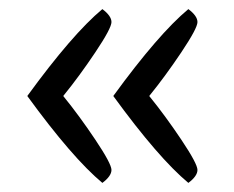

<svg xmlns="http://www.w3.org/2000/svg" viewBox="-20 -446 514 422"><path d="M308 -235Q343 -192 378.5 -139Q414 -86 414 -72.5Q414 -59 394 -44Q328 -99 229 -235Q328 -371 394 -426Q414 -411 414 -397.5Q414 -384 378.5 -331Q343 -278 308 -235ZM119 -235Q154 -192 189.5 -139Q225 -86 225 -72.5Q225 -59 205 -44Q139 -99 40 -235Q139 -371 205 -426Q225 -411 225 -397.5Q225 -384 189.5 -331Q154 -278 119 -235Z"/></svg>

Font: Overlock
Style: Regular
Weight: 400
Designer: Dario Muhafara
Foundry: Dario Manuel Muhafara
Version: Version 1.001